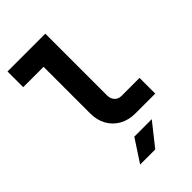

<svg xmlns="http://www.w3.org/2000/svg" viewBox="-283 -828 1167 1167"><g transform="rotate(-45 300.0 -245.0)"><path d="M395 0Q337 0 293 -24.5Q249 -49 224.5 -93Q200 -137 200 -195V-595H25V-730H350V-200Q350 -171 366.5 -153Q383 -135 410 -135H565V0ZM195 240 290 95H440L325 240Z"/></g></svg>

Font: JetBrains Mono NL ExtraBold
Style: Regular
Weight: 800
Designer: Philipp Nurullin, Konstantin Bulenkov
Foundry: JetBrains
Version: Version 2.304; ttfautohint (v1.8.4.7-5d5b)